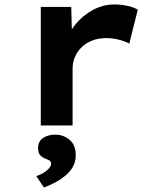

<svg xmlns="http://www.w3.org/2000/svg" viewBox="-20 -560 715 857"><path d="M162 0V-529H298L303 -342L266 -356Q281 -407 315 -449Q349 -491 394.5 -515.5Q440 -540 490 -540Q521 -540 548.5 -534Q576 -528 595 -517L557 -365Q539 -376 510 -383Q481 -390 454 -390Q420 -390 391.5 -379Q363 -368 343.5 -348.5Q324 -329 314 -304.5Q304 -280 304 -255V0ZM176 277 142 226Q156 222 171 213.5Q186 205 197 193.5Q208 182 208 170Q208 161 201.5 157Q195 153 185 149Q168 143 159 132.5Q150 122 150 101Q150 71 172 56Q194 41 227 41Q263 41 290.5 64Q318 87 318 133Q318 160 306.5 182Q295 204 274 222Q253 240 228 253.5Q203 267 176 277Z"/></svg>

Font: Lexend Mega SemiBold
Style: Regular
Weight: 600
Designer: Bonnie Shaver-Troup, Thomas Jockin
Foundry: Lexend
Version: Version 1.007